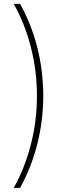

<svg xmlns="http://www.w3.org/2000/svg" viewBox="-20 -757 333 977"><path d="M82 199.2H49.8Q106 99.1 137 -21.5Q168 -142.1 168 -269.5Q168 -396.5 137 -517.3Q106 -638.2 49.8 -737.3H82Q139.2 -635.3 169.4 -516.8Q199.7 -398.4 200.2 -269.5Q199.7 -141.1 169.4 -22.5Q139.2 96.2 82 199.2Z"/></svg>

Font: Pretendard JP Thin
Style: Regular
Weight: 100
Designer: Base glyphs from Inter by Rasmus Andersson; Hangeul glyphs from Noto Sans CJK(Source Han Sans) by Jang Soo-young and Kan
Foundry: Kil Hyung-jin
Version: Version 1.309